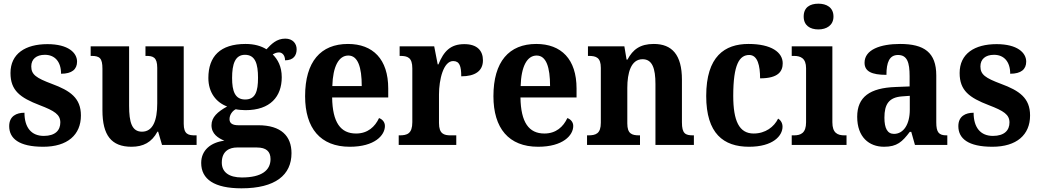

<svg xmlns="http://www.w3.org/2000/svg" viewBox="-20 -788 5650 1044"><path d="M215 10C347 10 420 -55 420 -160C420 -255 362 -295 262 -332C177 -364 150 -382 150 -427C150 -466 177 -490 224 -490C277 -490 312 -454 312 -387C371 -387 399 -411 399 -453C399 -501 351 -548 238 -548C118 -548 37 -496 37 -391C37 -296 89 -257 196 -216C277 -185 308 -165 308 -122C308 -80 281 -49 218 -49C151 -49 113 -94 113 -175C70 -175 30 -157 30 -102C30 -35 83 10 215 10Z M695 10C759 10 805 -14 836 -72H840L861 0H1049V-52H1041C1005 -52 979 -57 979 -115V-536H771V-484H775C811 -484 835 -478 835 -419V-226C835 -132 811 -72 752 -72C697 -72 682 -123 682 -213V-536H473V-484H477C522 -484 537 -472 537 -414V-188C537 -52 586 10 695 10Z M1293 236C1478 236 1565 163 1565 45C1565 -48 1509 -107 1384 -107H1276C1245 -107 1228 -117 1228 -140C1228 -165 1245 -186 1262 -194C1273 -191 1301 -189 1315 -189C1450 -189 1512 -263 1512 -368C1512 -427 1490 -465 1463 -492C1472 -497 1482 -503 1497 -503C1514 -503 1530 -488 1530 -460C1577 -460 1593 -488 1593 -520C1593 -551 1572 -578 1531 -578C1484 -578 1455 -548 1429 -520C1400 -538 1363 -549 1315 -549C1177 -549 1113 -481 1113 -364C1113 -284 1156 -231 1215 -209C1163 -180 1130 -151 1130 -107C1130 -60 1166 -37 1200 -23C1127 -14 1074 28 1074 98C1074 187 1146 236 1293 236ZM1313 -247C1258 -247 1242 -292 1242 -364C1242 -439 1258 -490 1312 -490C1368 -490 1383 -441 1383 -365C1383 -291 1369 -247 1313 -247ZM1295 177C1225 177 1186 148 1186 96C1186 31 1231 14 1268 14H1377C1427 14 1451 35 1451 77C1451 138 1403 177 1295 177Z M1882 10C2017 10 2073 -52 2073 -103C2073 -125 2058 -140 2041 -146C2019 -99 1980 -62 1916 -62C1832 -62 1788 -122 1786 -258H2091V-307C2091 -466 2008 -549 1872 -549C1724 -549 1639 -453 1639 -265C1639 -91 1722 10 1882 10ZM1947 -320H1787C1790 -427 1822 -486 1874 -486C1926 -486 1947 -423 1947 -320Z M2148 0H2461V-52H2431C2394 -52 2367 -60 2367 -119V-274C2367 -355 2391 -456 2444 -456C2479 -456 2488 -428 2488 -373C2562 -373 2606 -401 2606 -460C2606 -512 2575 -548 2505 -548C2429 -548 2393 -509 2364 -438H2360L2341 -536H2153V-484H2156C2197 -484 2222 -475 2222 -416V-124C2222 -61 2194 -52 2152 -52H2148Z M2906 10C3041 10 3097 -52 3097 -103C3097 -125 3082 -140 3065 -146C3043 -99 3004 -62 2940 -62C2856 -62 2812 -122 2810 -258H3115V-307C3115 -466 3032 -549 2896 -549C2748 -549 2663 -453 2663 -265C2663 -91 2746 10 2906 10ZM2971 -320H2811C2814 -427 2846 -486 2898 -486C2950 -486 2971 -423 2971 -320Z M3172 0H3460V-52H3456C3415 -52 3391 -61 3391 -117V-310C3391 -392 3411 -466 3474 -466C3527 -466 3544 -416 3544 -331V0H3753V-52H3749C3707 -52 3688 -61 3688 -123V-355C3688 -490 3634 -549 3535 -549C3461 -549 3421 -519 3392 -464H3387L3375 -536H3177V-484H3181C3222 -484 3247 -475 3247 -419V-121C3247 -61 3220 -52 3178 -52H3172Z M4053 10C4184 10 4235 -50 4235 -99C4235 -118 4226 -134 4211 -143C4189 -98 4142 -62 4078 -62C3999 -62 3967 -131 3967 -267C3967 -439 4001 -489 4054 -489C4100 -489 4113 -430 4113 -362C4213 -362 4236 -401 4236 -444C4236 -503 4175 -549 4050 -549C3921 -549 3820 -482 3820 -266C3820 -62 3914 10 4053 10Z M4430 -628C4474 -628 4512 -650 4512 -698C4512 -748 4474 -768 4430 -768C4384 -768 4350 -748 4350 -698C4350 -650 4384 -628 4430 -628ZM4285 0H4583V-52H4572C4534 -52 4506 -65 4506 -123V-536H4285V-484H4297C4334 -484 4363 -471 4363 -417V-123C4363 -65 4335 -52 4297 -52H4285Z M4787 10C4858 10 4886 -17 4927 -71H4935L4955 0H5131V-52H5127C5085 -52 5071 -68 5071 -123V-378C5071 -503 5005 -549 4874 -549C4767 -549 4681 -518 4681 -447C4681 -400 4719 -381 4800 -381C4800 -449 4816 -489 4863 -489C4913 -489 4926 -448 4926 -374V-318L4850 -315C4710 -310 4641 -261 4641 -153C4641 -42 4706 10 4787 10ZM4841 -60C4805 -60 4789 -91 4789 -148C4789 -221 4813 -259 4886 -264L4927 -267V-191C4927 -112 4893 -60 4841 -60Z M5376 10C5508 10 5581 -55 5581 -160C5581 -255 5523 -295 5423 -332C5338 -364 5311 -382 5311 -427C5311 -466 5338 -490 5385 -490C5438 -490 5473 -454 5473 -387C5532 -387 5560 -411 5560 -453C5560 -501 5512 -548 5399 -548C5279 -548 5198 -496 5198 -391C5198 -296 5250 -257 5357 -216C5438 -185 5469 -165 5469 -122C5469 -80 5442 -49 5379 -49C5312 -49 5274 -94 5274 -175C5231 -175 5191 -157 5191 -102C5191 -35 5244 10 5376 10Z"/></svg>

Font: Noto Serif Georgian SemiCondensed Bold
Style: Regular
Weight: 700
Width: 4
Designer: Monotype Design Team, Akaki Razmadze
Foundry: Google LLC
Version: Version 2.003